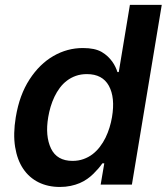

<svg xmlns="http://www.w3.org/2000/svg" viewBox="-20 -747 675 777"><path d="M43.7 -272Q51.5 -318.9 65.3 -356.5Q79.2 -394.2 99.4 -425.4Q140.3 -488.3 196.2 -520.4Q252.1 -552.6 315.3 -552.6Q339.8 -552.6 358.7 -548.7Q377.5 -544.7 391.7 -536.6Q405.5 -528.4 416 -518.5Q426.5 -508.5 434.1 -497.9Q441.8 -487.2 446.9 -476.4Q452.1 -465.6 455.3 -455.3H460.6L505.7 -727.3H634.6L513.8 0H387.4L402 -85.9H394.2Q387.4 -76 378.6 -65.7Q369.7 -55.4 358.3 -44Q347.3 -33 333.3 -23.1Q319.2 -13.1 302.6 -6Q285.9 1.1 265.8 5.3Q245.7 9.6 222.3 9.6Q174 9.6 136 -9.2Q98 -28.1 73.9 -63.9Q49.7 -99.8 41.2 -152.3Q32.7 -204.9 43.7 -272ZM186.4 -146Q210.6 -95.9 273.4 -95.9Q297.6 -95.9 317.8 -103.2Q338.1 -110.4 354.6 -123Q371.1 -135.7 384.2 -152.9Q397.4 -170.1 407 -189.6Q416.5 -209.2 423.1 -230.5Q429.7 -251.8 433.2 -272.7Q446.7 -352.3 420.5 -399.9Q394.5 -447.1 331.7 -447.1Q307.2 -447.1 287.1 -440Q267 -432.9 250.9 -420.6Q234.7 -408.4 222.1 -391.5Q209.5 -374.6 200.3 -355.3Q191.1 -335.9 184.8 -314.8Q178.6 -293.7 175.1 -272.7Q162.3 -196.7 186.4 -146Z"/></svg>

Font: Inter P Semi Bold
Style: Italic
Weight: 600
Italic angle: 9.39999°
Designer: Rasmus Andersson
Foundry: rsms
Version: Version 3.018;git-588b23468